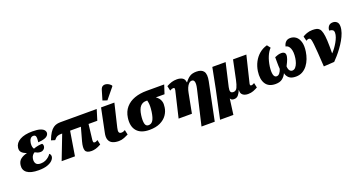

<svg xmlns="http://www.w3.org/2000/svg" viewBox="-52 -1692 5193 2778"><g transform="rotate(-20 2545.0 -303.5)"><path d="M265 10Q144 10 88 -32Q32 -74 42 -149Q50 -209 90 -238.5Q130 -268 183 -280L184 -285Q141 -298 114 -325Q87 -352 94 -400Q104 -470 176 -510Q248 -550 368 -550Q444 -550 487 -536Q530 -522 546.5 -499.5Q563 -477 560 -453Q557 -434 542 -417Q527 -400 492.5 -388.5Q458 -377 396 -372Q404 -432 397 -458.5Q390 -485 358 -485Q330 -485 312 -461Q294 -437 289 -399Q285 -365 290.5 -342Q296 -319 306 -307Q339 -320 374.5 -326.5Q410 -333 440 -333Q447 -326 451 -315.5Q455 -305 453 -288Q449 -263 428.5 -246Q408 -229 380 -229Q354 -229 334 -237Q314 -245 296 -255Q278 -246 262 -225.5Q246 -205 241 -173Q235 -127 254.5 -99.5Q274 -72 327 -72Q367 -72 399 -86.5Q431 -101 454 -122Q477 -143 487 -161Q498 -155 504.5 -141Q511 -127 509 -110Q505 -82 478.5 -54.5Q452 -27 399.5 -8.5Q347 10 265 10Z M620 0 764 -373H741Q712 -373 688.5 -363Q665 -353 636 -318L578 -336Q604 -405 631 -445.5Q658 -486 686.5 -505.5Q715 -525 743 -530.5Q771 -536 798 -536H1355L1305 -373H1170L1143 -145Q1140 -119 1143.5 -105.5Q1147 -92 1166 -92Q1176 -92 1188 -97.5Q1200 -103 1211 -110L1227 -36Q1179 -9 1143.5 0.5Q1108 10 1080 10Q1004 10 987 -32Q970 -74 995 -167L1052 -373H886L825 0Z M1499 10Q1443 10 1403.5 -8Q1364 -26 1348.5 -67Q1333 -108 1348 -175L1422 -536H1627L1542 -180Q1530 -133 1538.5 -112.5Q1547 -92 1576 -92Q1593 -92 1606.5 -97Q1620 -102 1633 -110L1649 -36Q1624 -23 1583.5 -6.5Q1543 10 1499 10ZM1543 -600 1475 -623 1519 -772Q1532 -814 1561 -824Q1590 -834 1623.5 -821Q1657 -808 1681 -779L1680 -767Z M1972 10Q1840 10 1778.5 -61.5Q1717 -133 1735 -262Q1748 -355 1801 -416Q1854 -477 1936.5 -506.5Q2019 -536 2122 -536H2394L2350 -401H2216Q2239 -386 2258 -364Q2277 -342 2286 -308Q2295 -274 2287 -223Q2279 -161 2242 -108Q2205 -55 2138 -22.5Q2071 10 1972 10ZM1981 -59Q2025 -59 2050 -98Q2075 -137 2088 -225Q2095 -278 2095 -310.5Q2095 -343 2091.5 -364Q2088 -385 2084 -401H2063Q2011 -401 1976.5 -362Q1942 -323 1929 -232Q1918 -152 1928.5 -105.5Q1939 -59 1981 -59Z M2693 221 2819 -317Q2834 -381 2826.5 -416Q2819 -451 2787 -451Q2762 -451 2741 -430Q2720 -409 2705.5 -375Q2691 -341 2684 -301L2626 0H2421L2517 -406Q2519 -420 2517 -430.5Q2515 -441 2499 -441Q2487 -441 2476.5 -438Q2466 -435 2445 -423L2429 -497Q2473 -521 2509.5 -532Q2546 -543 2590 -543Q2639 -543 2673.5 -523Q2708 -503 2712 -453H2717Q2749 -498 2788.5 -524.5Q2828 -551 2894 -551Q2974 -551 3005 -506Q3036 -461 3016 -360L2897 221Z M2979 221 3074 -225 3135 -536H3340L3258 -180Q3248 -134 3256.5 -112Q3265 -90 3299 -90Q3339 -90 3358.5 -131.5Q3378 -173 3392 -240L3454 -536H3659L3559 -125Q3555 -105 3560.5 -98.5Q3566 -92 3576 -92Q3586 -92 3596 -96Q3606 -100 3623 -110L3639 -36Q3607 -18 3571 -4Q3535 10 3488 10Q3463 10 3437.5 2Q3412 -6 3395.5 -28Q3379 -50 3382 -92H3380Q3364 -50 3339.5 -20Q3315 10 3274 10Q3250 10 3238 3Q3226 -4 3218 -19H3216L3184 221Z M3733 -252Q3744 -326 3776.5 -388.5Q3809 -451 3861.5 -496Q3914 -541 3984 -560L4023 -509Q3984 -469 3957 -404.5Q3930 -340 3918 -256Q3908 -177 3919.5 -133.5Q3931 -90 3965 -90Q3991 -90 4011 -114.5Q4031 -139 4042 -176Q4038 -224 4038.5 -273.5Q4039 -323 4038 -357Q4062 -368 4087.5 -375.5Q4113 -383 4139 -383Q4175 -383 4191.5 -364.5Q4208 -346 4200 -305Q4196 -286 4190 -269Q4184 -252 4174 -230.5Q4164 -209 4147 -176Q4150 -129 4167 -109.5Q4184 -90 4206 -90Q4235 -90 4256 -114Q4277 -138 4289.5 -173.5Q4302 -209 4307 -245Q4320 -337 4298 -392Q4276 -447 4232 -451Q4240 -492 4266 -518Q4292 -544 4336 -544Q4385 -544 4422.5 -515.5Q4460 -487 4477.5 -429Q4495 -371 4482 -282Q4474 -227 4454.5 -175Q4435 -123 4403 -81Q4371 -39 4327 -14.5Q4283 10 4226 10Q4155 10 4121 -21Q4087 -52 4078 -96Q4057 -51 4018.5 -20.5Q3980 10 3913 10Q3807 10 3761.5 -60.5Q3716 -131 3733 -252Z M4526 -497Q4547 -512 4588 -527.5Q4629 -543 4677 -543Q4713 -543 4739.5 -537Q4766 -531 4784.5 -510.5Q4803 -490 4814 -445.5Q4825 -401 4829 -324Q4833 -247 4831 -129H4834Q4857 -153 4881 -185.5Q4905 -218 4926 -254.5Q4947 -291 4960 -327Q4973 -363 4973 -394Q4973 -427 4952.5 -439Q4932 -451 4904 -451Q4904 -490 4926 -518Q4948 -546 4993 -546Q5028 -546 5053 -524Q5078 -502 5078 -455Q5078 -408 5060 -356.5Q5042 -305 5012.5 -253.5Q4983 -202 4948 -154.5Q4913 -107 4878.5 -67.5Q4844 -28 4817 -1L4654 9Q4646 -124 4640 -208.5Q4634 -293 4628.5 -340.5Q4623 -388 4617 -409.5Q4611 -431 4602.5 -436Q4594 -441 4582 -441Q4572 -441 4562 -436Q4552 -431 4544 -426Z"/></g></svg>

Font: Noto Serif Black
Style: Italic
Weight: 900
Italic angle: -12°
Designer: Monotype Design Team
Foundry: Monotype Imaging Inc.
Version: Version 2.013